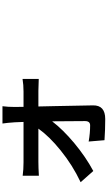

<svg xmlns="http://www.w3.org/2000/svg" viewBox="318 -1140 864 1540"><g transform="rotate(-90 750.0 -370.0)"><path d="M565.4 42Q479.5 42 395.5 36.1L384.8 -90.8Q451.2 -79.1 514.6 -79.1Q548.8 -79.1 548.8 -120.1Q548.8 -283.2 546.9 -383.8Q480.5 -296.9 373 -207Q261.7 -114.3 148.4 -53.7L58.6 -155.3Q195.3 -219.7 314.5 -316.4Q425.8 -406.2 488.3 -494.1H221.7Q178.7 -494.1 110.4 -490.2V-620.1Q160.2 -613.3 218.8 -613.3H542Q541 -651.4 539.1 -683.6Q535.2 -742.2 529.3 -782.2H668Q662.1 -737.3 662.1 -683.6L663.1 -613.3H785.2Q839.8 -613.3 886.7 -621.1V-491.2Q877 -491.2 854.5 -492.2Q809.6 -494.1 792 -494.1H666Q667 -452.1 668.9 -364.3Q673.8 -149.4 674.8 -56.6Q676.8 42 565.4 42Z"/></g></svg>

Font: Bpmf GenYo Gothic B
Style: B
Weight: 700
Foundry: But Ko
Version: Version 1.320